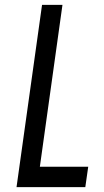

<svg xmlns="http://www.w3.org/2000/svg" viewBox="-20 -770 429 790"><path d="M237 -750H153L48 0H331L343 -84H144Z"/></svg>

Font: Mohave
Style: Italic
Weight: 400
Italic angle: -8°
Designer: Gumpita Rahayu
Foundry: Tokotype
Version: Version 2.002;PS 002.002;hotconv 1.0.88;makeotf.lib2.5.64775